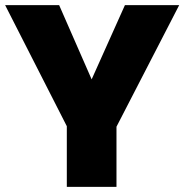

<svg xmlns="http://www.w3.org/2000/svg" viewBox="-26 -730 720 750"><path d="M205 -710 332 -420 462 -710H674L429 -235V0H235V-237L-6 -710Z"/></svg>

Font: Raleway Thin Black
Style: Regular
Weight: 900
Version: Version 4.026